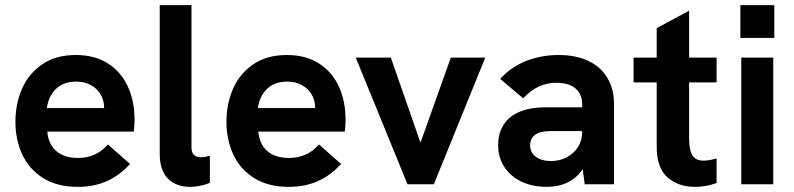

<svg xmlns="http://www.w3.org/2000/svg" viewBox="-20 -717 3089 747"><path d="M40 -243.5Q40 -311.5 65.2 -370.5Q90.5 -429.5 143.5 -466.2Q196.5 -503 275 -503Q349 -503 400.5 -469.8Q452 -436.5 477.8 -379.5Q503.5 -322.5 503.5 -251Q503.5 -232 500.5 -205H164Q168 -157 198.5 -129.8Q229 -102.5 284 -102.5Q354.5 -102.5 400 -155L486 -79Q445.5 -34.5 395.5 -12.2Q345.5 10 283 10Q201 10 146.5 -25Q92 -60 66 -117.2Q40 -174.5 40 -243.5ZM385 -296.5V-298.5Q385 -326.5 371.5 -349.5Q358 -372.5 333.5 -386Q309 -399.5 277.5 -399.5Q225 -399.5 196.2 -369.5Q167.5 -339.5 162.5 -296.5Z M601.5 -118.5V-697H725V-143Q725 -123.5 734.8 -114.2Q744.5 -105 761 -105Q777 -105 796.5 -111V-5.5Q777 2.5 756.5 6.2Q736 10 719 10Q665.5 10 633.5 -22Q601.5 -54 601.5 -118.5Z M861 -243.5Q861 -311.5 886.2 -370.5Q911.5 -429.5 964.5 -466.2Q1017.5 -503 1096 -503Q1170 -503 1221.5 -469.8Q1273 -436.5 1298.8 -379.5Q1324.5 -322.5 1324.5 -251Q1324.5 -232 1321.5 -205H985Q989 -157 1019.5 -129.8Q1050 -102.5 1105 -102.5Q1175.5 -102.5 1221 -155L1307 -79Q1266.5 -34.5 1216.5 -12.2Q1166.5 10 1104 10Q1022 10 967.5 -25Q913 -60 887 -117.2Q861 -174.5 861 -243.5ZM1206 -296.5V-298.5Q1206 -326.5 1192.5 -349.5Q1179 -372.5 1154.5 -386Q1130 -399.5 1098.5 -399.5Q1046 -399.5 1017.2 -369.5Q988.5 -339.5 983.5 -296.5Z M1364 -493H1500.5L1616 -162L1734 -493H1868L1668 0H1565.5Z M2247 -58.5Q2200 10 2106 10Q2052 10 2009.2 -10.2Q1966.5 -30.5 1942.2 -67.5Q1918 -104.5 1918 -152.5Q1918 -193.5 1935 -224.2Q1952 -255 1982.5 -272.5Q2028.5 -299.5 2103 -299.5H2245V-311.5Q2245 -350.5 2219 -372.8Q2193 -395 2144 -395Q2109.5 -395 2078.2 -381.2Q2047 -367.5 2015.5 -334.5L1926 -410Q1968.5 -457 2027.5 -480Q2086.5 -503 2153 -503Q2220.5 -503 2269 -480Q2317.5 -457 2343.2 -413.8Q2369 -370.5 2369 -311.5V0H2255ZM2124 -90.5Q2157 -90.5 2184.8 -105Q2212.5 -119.5 2228.8 -145Q2245 -170.5 2245 -202.5V-207H2121Q2082.5 -207 2063 -193.5Q2042.5 -179 2042.5 -152Q2042.5 -124 2064.5 -107.2Q2086.5 -90.5 2124 -90.5Z M2535 -144.5V-396.5H2445V-493H2535V-607.5L2661 -675.5V-493H2768V-396.5H2661V-179Q2661 -134 2673.5 -113Q2686 -92 2718 -92Q2738 -92 2768 -100.5V-5Q2727.5 10 2684 10Q2618.5 10 2576.8 -27.2Q2535 -64.5 2535 -144.5Z M2864 -493H2988.5V0H2864ZM2860.5 -697H2992.5V-569.5H2860.5Z"/></svg>

Font: HK Grotesk
Style: Bold
Weight: 700
Designer: Alfredo Marco Pradil
Foundry: Hanken Design Co.
Version: Version 3.001